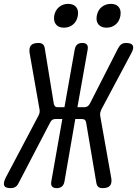

<svg xmlns="http://www.w3.org/2000/svg" viewBox="-75 -962 708 992"><path d="M21 -16Q15 -3 5 3.5Q-5 10 -20 10Q-47 10 -53 -2.5Q-59 -15 -47 -41L123 -363Q128 -372 129.5 -380.5Q131 -389 129 -398L78 -688Q74 -715 85 -727.5Q96 -740 124 -740Q138 -740 146 -733.5Q154 -727 156 -714L203 -426Q205 -417 209.5 -412.5Q214 -408 224 -408H258L311 -706Q314 -723 323.5 -731.5Q333 -740 350 -740Q367 -740 374 -731.5Q381 -723 378 -706L325 -408H361Q370 -408 377 -412.5Q384 -417 389 -426L536 -714Q543 -727 552.5 -733.5Q562 -740 576 -740Q604 -740 611 -727Q618 -714 604 -688L449 -397Q445 -388 443 -379.5Q441 -371 443 -362L500 -41Q504 -16 493.5 -3Q483 10 455 10Q441 10 433.5 4Q426 -2 423 -16L370 -329Q368 -339 363 -343Q358 -347 348 -347H314L258 -24Q255 -7 245 1.5Q235 10 218 10Q201 10 194 1.5Q187 -7 190 -24L247 -347H211Q202 -347 195.5 -343Q189 -339 184 -329ZM475 -819Q448 -819 434 -835.5Q420 -852 425 -880Q430 -909 450 -925.5Q470 -942 498 -942Q525 -942 538.5 -925.5Q552 -909 547 -880Q542 -852 522.5 -835.5Q503 -819 475 -819ZM255 -819Q228 -819 214.5 -835.5Q201 -852 205 -880Q210 -909 230 -925.5Q250 -942 277 -942Q305 -942 318.5 -925.5Q332 -909 327 -880Q322 -852 302.5 -835.5Q283 -819 255 -819Z"/></svg>

Font: Maple Mono Light
Style: Italic
Weight: 300
Italic angle: -10°
Monospace: yes
Designer: subframe7536
Version: Version 7.000